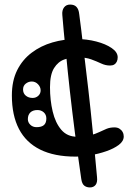

<svg xmlns="http://www.w3.org/2000/svg" viewBox="-20 -781 576 841"><path d="M311 -95Q218 -95 156 -125.8Q94 -156.5 63 -216.2Q32 -276 32 -363Q32 -427 55.2 -473.5Q78.5 -520 118.8 -550.2Q159 -580.5 209.8 -595.2Q260.5 -610 315 -610Q360.5 -610 401.8 -599.2Q443 -588.5 469.2 -570.5Q495.5 -552.5 495.5 -530Q495.5 -519 491.5 -510.8Q487.5 -502.5 480.2 -498.2Q473 -494 462 -494Q442 -494 423 -503Q404 -512 379.5 -521Q355 -530 318 -530Q289 -530 261.8 -520.5Q234.5 -511 216.8 -482.8Q199 -454.5 199 -399Q199 -342 210.8 -292.5Q222.5 -243 248.5 -212.5Q274.5 -182 318 -182Q352.5 -182 375.5 -188.2Q398.5 -194.5 415 -202.5Q431.5 -210.5 446.8 -216.8Q462 -223 481.5 -223Q494 -223 503 -217.5Q512 -212 517 -203Q522 -194 522 -183.5Q522 -162.5 500.2 -146.2Q478.5 -130 445.2 -118.5Q412 -107 376 -101Q340 -95 311 -95ZM305 -545Q291.5 -545 279.5 -552.2Q267.5 -559.5 266 -575Q262.5 -609 259.2 -643.8Q256 -678.5 253 -715Q251 -736 260.5 -748.5Q270 -761 287 -761Q306 -761 315.5 -750.2Q325 -739.5 327 -719Q331.5 -683 336 -649Q340.5 -615 344 -581Q346.5 -564 333.8 -554.5Q321 -545 305 -545ZM374 40Q359 40 349 32Q339 24 336 3Q320 -107 308 -200.5Q296 -294 286.2 -380.8Q276.5 -467.5 268 -558Q266.5 -574 280 -582.5Q293.5 -591 309 -591Q322.5 -591 333.5 -584.8Q344.5 -578.5 346 -565Q357 -475.5 367 -388Q377 -300.5 386.2 -206.8Q395.5 -113 405 -5Q407.5 17.5 398.8 28.8Q390 40 374 40ZM123 -352Q137.5 -352 147.8 -361.5Q158 -371 158 -385Q158 -400 146.5 -412Q135 -424 119 -424Q105 -424 93 -414.8Q81 -405.5 81 -389Q81 -372 93 -362Q105 -352 123 -352ZM140 -224Q162 -224 172.5 -233.2Q183 -242.5 183 -262Q183 -278.5 171.8 -288.8Q160.5 -299 144 -299Q124 -299 113 -288.5Q102 -278 102 -259Q102 -245 112.8 -234.5Q123.5 -224 140 -224Z"/></svg>

Font: Kablammo
Style: Regular
Weight: 400
Designer: Travis Kochel, Lizy Gershenzon, Daria Petrova, Ethan Cohen
Foundry: Vectro Type Foundry
Version: Version 1.002